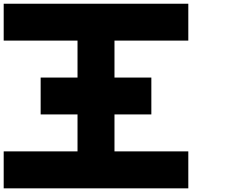

<svg xmlns="http://www.w3.org/2000/svg" viewBox="-20 -820 1240 1040"><path d="M600.1 0H1000V200.2H0V0H399.9V-200.2H200.2V-399.9H399.9V-600.1H0V-799.8H1000V-600.1H600.1V-399.9H799.8V-200.2H600.1Z"/></svg>

Font: QuinqueFive
Style: Regular
Weight: 400
Monospace: yes
Designer: GGBotNet
Foundry: GGBotNet
Version: 1.1